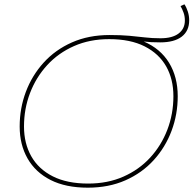

<svg xmlns="http://www.w3.org/2000/svg" viewBox="-20 -865 895 888"><path d="M386 3Q284 3 214 -32.5Q144 -68 107.5 -132Q71 -196 71 -280Q71 -364 99.5 -440Q128 -516 182 -575.5Q236 -635 313 -669Q390 -703 487 -703Q540 -703 578.5 -699.5Q617 -696 650.5 -692Q684 -688 722 -688Q777 -688 806 -710Q835 -732 835 -770Q835 -790 829 -806.5Q823 -823 815 -837L833 -845Q843 -830 849 -810.5Q855 -791 855 -771Q855 -722 820.5 -695.5Q786 -669 721 -669Q697 -669 679 -670Q661 -671 645 -673Q722 -640 762 -574.5Q802 -509 802 -420Q802 -336 773.5 -260Q745 -184 691 -124.5Q637 -65 560 -31Q483 3 386 3ZM388 -16Q478 -16 550.5 -48Q623 -80 674.5 -136Q726 -192 754 -265Q782 -338 782 -420Q782 -499 748.5 -558Q715 -617 649 -650.5Q583 -684 485 -684Q395 -684 322.5 -652Q250 -620 198.5 -564Q147 -508 119 -435Q91 -362 91 -280Q91 -202 124.5 -142.5Q158 -83 224 -49.5Q290 -16 388 -16Z"/></svg>

Font: Montserrat Thin
Style: Italic
Weight: 100
Italic angle: -11.3°
Designer: Julieta Ulanovsky
Foundry: Julieta Ulanovsky
Version: Version 9.000; ttfautohint (v1.8.4.7-5d5b)